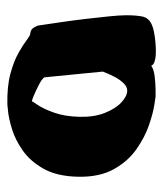

<svg xmlns="http://www.w3.org/2000/svg" viewBox="20 -474 454 535"><g transform="rotate(-90 247.5 -206.0)"><path d="M225 -413Q275 -414 310 -404.5Q345 -395 368 -382Q391 -369 404 -359Q417 -349 423 -349Q434 -348 439 -338.5Q444 -329 444 -329Q444 -329 447 -309Q450 -289 454.5 -258Q459 -227 463 -193Q467 -159 470 -129Q473 -99 473 -82Q473 -54 469.5 -37Q466 -20 449 -11.5Q432 -3 393 0Q364 2 351 -1Q338 -4 335 -8Q332 -12 332 -12Q323 -5 302.5 -2.5Q282 0 264 0Q246 0 246 0Q246 0 223 -3.5Q200 -7 166.5 -18.5Q133 -30 99.5 -53.5Q66 -77 44 -116.5Q22 -156 23 -215Q24 -274 45 -311.5Q66 -349 96 -370Q126 -391 155.5 -400Q185 -409 205 -411Q225 -413 225 -413ZM300 -310Q295 -317 278.5 -325.5Q262 -334 247.5 -340Q233 -346 233 -344Q233 -343 222.5 -327.5Q212 -312 201.5 -282.5Q191 -253 190 -212Q189 -171 201 -141Q213 -111 230.5 -95Q248 -79 263 -79Q274 -79 284 -89.5Q294 -100 301 -113.5Q308 -127 312 -137Q316 -147 316 -147Z"/></g></svg>

Font: Nerko One
Style: Regular
Weight: 400
Designer: Nermin Kahrimanovic
Foundry: Nermin Kahrimanovic
Version: Version 1.101